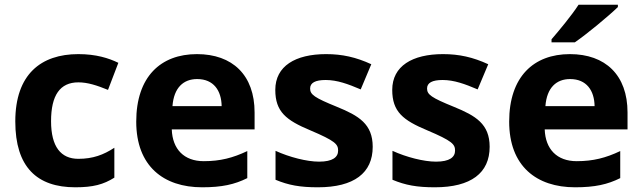

<svg xmlns="http://www.w3.org/2000/svg" viewBox="-20 -786 2730 816"><path d="M300 10C376 10 420 -2 466 -31V-158C420 -128 375 -111 313 -111C239 -111 197 -162 197 -271C197 -381 235 -436 313 -436C353 -436 392 -423 439 -404L483 -519C442 -539 388 -556 313 -556C154 -556 45 -470 45 -270C45 -76 137 10 300 10Z M817 -556C663 -556 559 -460 559 -269C559 -80 675 10 839 10C923 10 977 -2 1031 -29V-144C970 -115 916 -101 846 -101C762 -101 713 -152 710 -236H1062V-308C1062 -467 968 -556 817 -556ZM818 -450C888 -450 921 -401 922 -335H713C719 -414 760 -450 818 -450Z M1564 -162C1564 -259 1505 -294 1412 -332C1316 -371 1298 -384 1298 -410C1298 -434 1320 -446 1364 -446C1413 -446 1459 -429 1513 -406L1558 -513C1493 -543 1434 -556 1366 -556C1235 -556 1150 -505 1150 -404C1150 -311 1196 -275 1299 -232C1405 -187 1417 -173 1417 -146C1417 -118 1394 -99 1336 -99C1284 -99 1210 -118 1151 -145V-22C1206 1 1255 10 1331 10C1485 10 1564 -51 1564 -162Z M2061 -162C2061 -259 2002 -294 1909 -332C1813 -371 1795 -384 1795 -410C1795 -434 1817 -446 1861 -446C1910 -446 1956 -429 2010 -406L2055 -513C1990 -543 1931 -556 1863 -556C1732 -556 1647 -505 1647 -404C1647 -311 1693 -275 1796 -232C1902 -187 1914 -173 1914 -146C1914 -118 1891 -99 1833 -99C1781 -99 1707 -118 1648 -145V-22C1703 1 1752 10 1828 10C1982 10 2061 -51 2061 -162Z M2606 -756V-766H2439C2410 -721 2356 -656 2324 -619V-606H2423C2474 -641 2568 -719 2606 -756ZM2402 -556C2248 -556 2144 -460 2144 -269C2144 -80 2260 10 2424 10C2508 10 2562 -2 2616 -29V-144C2555 -115 2501 -101 2431 -101C2347 -101 2298 -152 2295 -236H2647V-308C2647 -467 2553 -556 2402 -556ZM2403 -450C2473 -450 2506 -401 2507 -335H2298C2304 -414 2345 -450 2403 -450Z"/></svg>

Font: Noto Sans Adlam
Style: Bold
Weight: 700
Designer: Mark Jamra, Neil Patel
Foundry: JamraPatel LLC
Version: Version 3.001